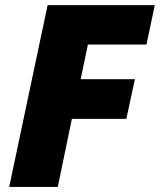

<svg xmlns="http://www.w3.org/2000/svg" viewBox="-20 -734 628 754"><path d="M16.1 0 167 -713.9H587.9L555.2 -559.1H325.2L296.9 -422.9H509.8L476.1 -267.1H262.2L207 0Z"/></svg>

Font: Open Sans ExtraBold
Style: Italic
Weight: 800
Italic angle: -12°
Designer: Monotype Design Team
Foundry: Monotype Imaging Inc.
Version: Version 3.000; ttfautohint (v1.8.4)